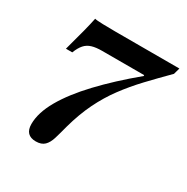

<svg xmlns="http://www.w3.org/2000/svg" viewBox="-130 -533 742 763"><g transform="rotate(30 241.0 -151.0)"><path d="M132.3 119.4Q108.1 119.4 95.6 106.5Q83.1 93.5 83.1 67.7Q83.1 16.1 118.1 -45.2Q153.2 -106.5 218.5 -175.8Q283.9 -245.2 374.2 -320.2V-324.2H181.5Q153.2 -324.2 134.7 -318.5Q116.1 -312.9 103.6 -298.8Q91.1 -284.7 81.5 -259.7H52.4Q69.4 -321 78.6 -357.3Q87.9 -393.5 93.5 -421Q101.6 -418.5 130.6 -417.7Q159.7 -416.9 189.5 -416.9H482.3L474.2 -387.9Q427.4 -341.1 387.1 -298.4Q346.8 -255.6 313.3 -210.5Q279.8 -165.3 254 -112.5Q228.2 -59.7 209.7 7.3Q200.8 41.9 193.1 67.3Q185.5 92.7 171.8 106Q158.1 119.4 132.3 119.4Z"/></g></svg>

Font: Playfair 5pt SemiExpanded Light
Style: Bold Italic
Weight: 700
Italic angle: -15.6°
Version: Version 2.001;gftools[0.9.30]